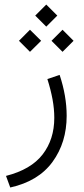

<svg xmlns="http://www.w3.org/2000/svg" viewBox="-20 -561 368 841"><path d="M182.6 -541 231 -492.7 182.6 -444.3 134.3 -492.7ZM253.9 -430.7 302.2 -382.3 253.9 -334 205.6 -382.3ZM111.3 -430.7 160.2 -382.3 111.3 -334 63 -382.3ZM24.9 260.3 6.3 209.5Q115.7 181.6 166.7 115.5Q217.8 49.3 217.8 -44.9Q217.8 -84 210 -126.5Q202.1 -168.9 187.5 -214.8L241.2 -232.9Q272 -140.1 272 -53.7Q272 63 210.2 147.9Q148.4 232.9 24.9 260.3Z"/></svg>

Font: Vazirmatn FD NL ExtraLight
Style: Regular
Weight: 200
Designer: Saber Rastikerdar
Foundry: Saber Rastikerdar
Version: Version 33.003